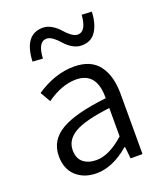

<svg xmlns="http://www.w3.org/2000/svg" viewBox="-148 -898 855 1006"><g transform="rotate(-20 279.5 -394.5)"><path d="M216.8 12.7Q147.5 12.7 103.5 -27.3Q59.6 -67.4 59.6 -138.7Q59.6 -226.6 139.2 -273.9Q218.8 -321.3 394.5 -340.8Q396.5 -486.3 280.3 -486.3Q201.2 -486.3 116.2 -425.8L83 -483.4Q188.5 -553.7 293 -553.7Q386.7 -553.7 431.2 -495.6Q475.6 -437.5 475.6 -335V0H409.2L402.3 -66.4H399.4Q306.6 12.7 216.8 12.7ZM239.3 -52.7Q310.5 -52.7 394.5 -127.9V-286.1Q254.9 -269.5 196.8 -235.4Q138.7 -201.2 138.7 -143.6Q138.7 -97.7 166.5 -75.2Q194.3 -52.7 239.3 -52.7ZM372.1 -643.6Q344.7 -643.6 320.3 -658.7Q295.9 -673.8 280.8 -691.9Q265.6 -710 246.1 -725.1Q226.6 -740.2 209 -740.2Q161.1 -740.2 156.2 -648.4L99.6 -652.3Q106.4 -800.8 210 -800.8Q236.3 -800.8 260.7 -785.6Q285.2 -770.5 300.3 -752.4Q315.4 -734.4 335 -719.2Q354.5 -704.1 372.1 -704.1Q418.9 -704.1 425.8 -794.9L481.4 -792Q478.5 -725.6 452.1 -684.6Q425.8 -643.6 372.1 -643.6Z"/></g></svg>

Font: Gen Shin Gothic Normal
Style: Regular
Weight: 300
Designer: [Source Han Sans]
Ryoko NISHIZUKA  (kana & ideographs); Paul D. Hunt (Latin, Greek & Cyrillic); Wenlong ZHANG  (bopomofo
Version: Version 1.002.20150607